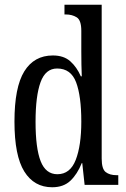

<svg xmlns="http://www.w3.org/2000/svg" viewBox="-20 -780 533 810"><path d="M200 10Q124 10 82.5 -56.5Q41 -123 41 -267Q41 -412 82.5 -479Q124 -546 203 -546Q249 -546 276.5 -521.5Q304 -497 321 -458H325Q324 -481 323.5 -508Q323 -535 323 -563V-650Q323 -695 303.5 -707Q284 -719 258 -719H252V-760H409V-111Q409 -67 426 -54Q443 -41 471 -41H479V0H337L327 -92H325Q306 -45 277 -17.5Q248 10 200 10ZM222 -45Q276 -45 299.5 -105.5Q323 -166 323 -267Q323 -375 301 -433Q279 -491 221 -491Q172 -491 151 -433Q130 -375 130 -266Q130 -155 151.5 -100Q173 -45 222 -45Z"/></svg>

Font: Noto Serif Hebrew ExtraCondensed
Style: Regular
Weight: 400
Width: 2
Designer: Monotype Design Team
Foundry: Monotype Imaging Inc.
Version: Version 2.004; ttfautohint (v1.8.4.7-5d5b)